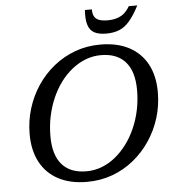

<svg xmlns="http://www.w3.org/2000/svg" viewBox="-59 -924 877 988"><g transform="rotate(-5 380.0 -430.0)"><path d="M183 -239Q183 -142.5 226.2 -93Q269.5 -43.5 352.5 -43.5Q394 -43.5 431.8 -58Q469.5 -72.5 502.5 -99.2Q535.5 -126 562.2 -162.2Q589 -198.5 608.2 -242.2Q627.5 -286 637.8 -335.5Q648 -385 648 -437Q648 -533.5 604.5 -583Q561 -632.5 478 -632.5Q437 -632.5 399.2 -618Q361.5 -603.5 328.2 -577Q295 -550.5 268.2 -514.2Q241.5 -478 222.5 -434Q203.5 -390 193.2 -340.8Q183 -291.5 183 -239ZM753.5 -417Q753.5 -348.5 734 -285.2Q714.5 -222 678.2 -168Q642 -114 592.2 -73.8Q542.5 -33.5 481.5 -11.2Q420.5 11 351 11Q265 11 203.8 -21.2Q142.5 -53.5 110 -114Q77.5 -174.5 77.5 -259Q77.5 -327.5 97 -391Q116.5 -454.5 152.5 -508.2Q188.5 -562 238.5 -602.2Q288.5 -642.5 349.5 -664.8Q410.5 -687 479.5 -687Q565.5 -687 626.8 -655Q688 -623 720.8 -562.5Q753.5 -502 753.5 -417ZM528.5 -808Q556 -808 577.2 -814.8Q598.5 -821.5 614.8 -835.5Q631 -849.5 643 -871H687Q661 -820.5 636.2 -792Q611.5 -763.5 582.5 -752Q553.5 -740.5 515.5 -740.5Q476.5 -740.5 453.5 -753.2Q430.5 -766 421.8 -794.8Q413 -823.5 416.5 -871H452.5Q452 -850 459.2 -835.8Q466.5 -821.5 483.2 -814.8Q500 -808 528.5 -808Z"/></g></svg>

Font: Newsreader 16pt 16pt Medium
Style: Italic
Weight: 500
Italic angle: -17°
Version: Version 1.003